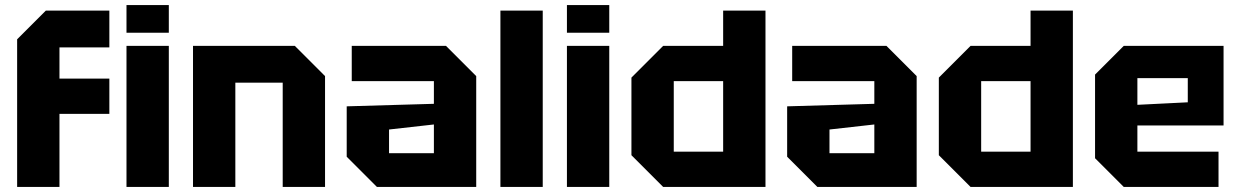

<svg xmlns="http://www.w3.org/2000/svg" viewBox="-20 -742 4916 762"><path d="M48 0V-586L162 -700H414V-554H216V-430H414V-290H216V0Z M482 0V-560H650V0ZM482 -612V-722H650V-612Z M746 0V-560H1150L1270 -440V0H1102V-414H914V0Z M1356 -120V-320L1702 -330V-420H1376V-560H1750L1870 -440V0H1476ZM1524 -228V-134H1702V-248Z M1966 0V-700H2134V0Z M2230 0V-560H2398V0ZM2230 -612V-722H2398V-612Z M3018 -700V0H2612L2486 -126V-434L2612 -560H2850V-700ZM2654 -140H2850V-420H2654Z M3104 -120V-320L3450 -330V-420H3124V-560H3498L3618 -440V0H3224ZM3272 -228V-134H3450V-248Z M4238 -700V0H3832L3706 -126V-434L3832 -560H4070V-700ZM3874 -140H4070V-420H3874Z M4326 -114V-446L4440 -560H4836V-244H4494V-140H4816V0H4440ZM4494 -326 4694 -336V-432H4494Z"/></svg>

Font: Tektur
Style: Bold
Weight: 700
Designer: Adam Jagosz
Foundry: Adam Jagosz
Version: Version 1.005;gftools[0.9.30]